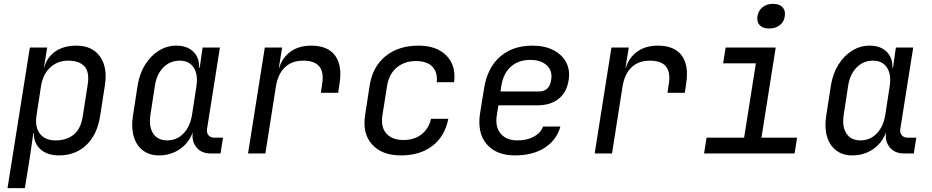

<svg xmlns="http://www.w3.org/2000/svg" viewBox="-20 -797 4840 997"><path d="M19 180 135 -550H225L208 -445H209Q224 -500 267.5 -530Q311 -560 377 -560Q458 -560 498.5 -504.5Q539 -449 525 -356L500 -195Q485 -98 428.5 -44Q372 10 286 10Q226 10 190.5 -21.5Q155 -53 156 -105H153L135 20L109 180ZM269 -68Q326 -68 363 -98Q400 -128 410 -195L435 -355Q446 -423 418.5 -452.5Q391 -482 334 -482Q279 -482 241 -447Q203 -412 193 -350L170 -200Q160 -138 187 -103Q214 -68 269 -68Z M805 10Q756 10 722 -16Q688 -42 674.5 -88Q661 -134 670 -194L695 -355Q705 -416 734 -462Q763 -508 805 -534Q847 -560 896 -560Q952 -560 984 -528.5Q1016 -497 1014 -445H1017L1032 -550H1122L1055 -127Q1052 -107 1063 -94.5Q1074 -82 1093 -82H1138L1125 0H1075Q1026 0 1000 -32Q974 -64 981 -111Q962 -56 914.5 -23Q867 10 805 10ZM848 -68Q898 -68 932.5 -103.5Q967 -139 977 -200L1000 -350Q1009 -411 985.5 -446.5Q962 -482 913 -482Q863 -482 828 -446.5Q793 -411 784 -350L761 -200Q752 -139 775.5 -103.5Q799 -68 848 -68Z M1268 0 1355 -550H1445L1428 -445H1430Q1446 -498 1489 -529Q1532 -560 1596 -560Q1682 -560 1720 -508.5Q1758 -457 1743 -362L1736 -315H1646L1653 -362Q1672 -482 1555 -482Q1496 -482 1460 -448Q1424 -414 1413 -350L1358 0Z M2062 10Q1964 10 1912.5 -46.5Q1861 -103 1876 -200L1899 -350Q1914 -450 1981.5 -505Q2049 -560 2153 -560Q2248 -560 2298.5 -508Q2349 -456 2338 -370H2248Q2253 -423 2224.5 -451.5Q2196 -480 2140 -480Q2081 -480 2040.5 -446.5Q2000 -413 1990 -351L1966 -200Q1956 -138 1986 -104Q2016 -70 2075 -70Q2131 -70 2168.5 -99Q2206 -128 2218 -180H2308Q2290 -89 2225.5 -39.5Q2161 10 2062 10Z M2654 10Q2557 10 2507 -48.5Q2457 -107 2473 -210L2494 -340Q2511 -445 2576.5 -502.5Q2642 -560 2745 -560Q2808 -560 2853 -537Q2898 -514 2919.5 -474Q2941 -434 2933 -382Q2923 -317 2880.5 -283.5Q2838 -250 2770 -250H2568L2560 -200Q2550 -139 2579.5 -103.5Q2609 -68 2667 -68Q2717 -68 2752.5 -87.5Q2788 -107 2800 -140H2890Q2870 -69 2808 -29.5Q2746 10 2654 10ZM2579 -322H2780Q2804 -322 2820.5 -336Q2837 -350 2842 -382Q2850 -429 2819.5 -457.5Q2789 -486 2733 -486Q2672 -486 2632.5 -450.5Q2593 -415 2583 -350Z M3068 0 3155 -550H3245L3228 -445H3230Q3246 -498 3289 -529Q3332 -560 3396 -560Q3482 -560 3520 -508.5Q3558 -457 3543 -362L3536 -315H3446L3453 -362Q3472 -482 3355 -482Q3296 -482 3260 -448Q3224 -414 3213 -350L3158 0Z M3636 0 3649 -82H3844L3905 -468H3735L3748 -550H4008L3934 -82H4119L4106 0ZM3974 -649Q3941 -649 3925 -666Q3909 -683 3913 -712Q3918 -742 3939.5 -759.5Q3961 -777 3994 -777Q4027 -777 4043.5 -759.5Q4060 -742 4055 -712Q4051 -683 4029 -666Q4007 -649 3974 -649Z M4405 10Q4356 10 4322 -16Q4288 -42 4274.5 -88Q4261 -134 4270 -194L4295 -355Q4305 -416 4334 -462Q4363 -508 4405 -534Q4447 -560 4496 -560Q4552 -560 4584 -528.5Q4616 -497 4614 -445H4617L4632 -550H4722L4655 -127Q4652 -107 4663 -94.5Q4674 -82 4693 -82H4738L4725 0H4675Q4626 0 4600 -32Q4574 -64 4581 -111Q4562 -56 4514.5 -23Q4467 10 4405 10ZM4448 -68Q4498 -68 4532.5 -103.5Q4567 -139 4577 -200L4600 -350Q4609 -411 4585.5 -446.5Q4562 -482 4513 -482Q4463 -482 4428 -446.5Q4393 -411 4384 -350L4361 -200Q4352 -139 4375.5 -103.5Q4399 -68 4448 -68Z"/></svg>

Font: JetBrains Mono NL
Style: Italic
Weight: 400
Italic angle: -9°
Monospace: yes
Designer: Philipp Nurullin, Konstantin Bulenkov
Foundry: JetBrains
Version: Version 2.305; ttfautohint (v1.8.4.7-5d5b)